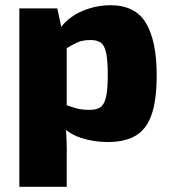

<svg xmlns="http://www.w3.org/2000/svg" viewBox="-20 -529 654 734"><path d="M402 -509Q498 -509 538.5 -440Q579 -371 579 -243Q579 -142 558 -86.5Q537 -31 495.5 -8.5Q454 14 392 14Q337 14 288 -2.5Q239 -19 206 -57L218 -132Q244 -124 266.5 -116.5Q289 -109 322 -109Q348 -109 363 -118.5Q378 -128 385 -156.5Q392 -185 392 -242Q392 -299 385.5 -328Q379 -357 364.5 -366.5Q350 -376 326 -376Q297 -376 276.5 -367Q256 -358 232 -343L208 -417Q224 -443 253.5 -464Q283 -485 322 -497Q361 -509 402 -509ZM199 -497 217 -413 235 -398V-71L230 -59Q233 -28 234.5 7.5Q236 43 235 76V185H54V-497Z"/></svg>

Font: Exo 2 ExtraBold
Style: Regular
Weight: 800
Designer: Natanael Gama
Foundry: Natanael Gama
Version: Version 2.010